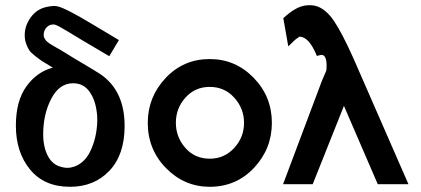

<svg xmlns="http://www.w3.org/2000/svg" viewBox="-20 -708 1620 738"><path d="M41 -225Q41 -320 81.5 -376Q122 -432 183 -448Q155 -465 144.5 -471.5Q134 -478 116 -492Q98 -506 92 -515.5Q86 -525 80.5 -540Q75 -555 75 -573Q75 -609 98 -641Q121 -673 158 -681Q184 -687 199 -684Q229 -679 340 -612L437 -554L400 -492L300 -551Q221 -599 207 -606.5Q193 -614 185 -614Q169 -614 158.5 -602Q148 -590 148 -575Q148 -571 148.5 -567.5Q149 -564 151.5 -560.5Q154 -557 155.5 -554Q157 -551 161 -548Q165 -545 168 -542.5Q171 -540 177 -536.5Q183 -533 186.5 -531Q190 -529 198.5 -524Q207 -519 211 -517Q254 -490 342 -438Q346 -436 348 -434Q459 -372 459 -224Q459 -113 400.5 -51.5Q342 10 249 10Q150 10 95.5 -56.5Q41 -123 41 -225ZM146 -192Q146 -143 164 -108.5Q182 -74 217 -66Q235 -61 252 -64Q301 -74 326.5 -125.5Q352 -177 354 -244Q354 -269 351 -284Q344 -330 321.5 -359Q299 -388 261 -388Q208 -388 177 -328.5Q146 -269 146 -192Z M548 -236Q548 -335 616.5 -408Q685 -481 786 -481Q885 -481 955 -409Q1025 -337 1025 -236Q1025 -136 956.5 -63Q888 10 786 10Q689 10 618.5 -61.5Q548 -133 548 -236ZM656 -236Q656 -181 692.5 -139.5Q729 -98 786 -98Q842 -98 880 -139Q918 -180 918 -236Q918 -291 880.5 -332.5Q843 -374 786 -374Q730 -374 693 -333Q656 -292 656 -236Z M1068 0 1218 -399 1234 -436Q1235 -440 1235 -443Q1238 -494 1218 -497Q1215 -498 1198 -493Q1168 -567 1131 -567Q1115 -556 1112 -553Q1092 -533 1088 -530L1069 -638Q1116 -682 1154 -687Q1179 -690 1198 -684Q1233 -672 1263 -628.5Q1293 -585 1338 -485L1550 0H1432L1302 -301Q1208 -66 1182 0Z"/></svg>

Font: Coval
Style: Medium
Weight: 500
Foundry: Context Ltd
Version: Version 001.000